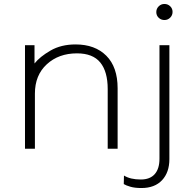

<svg xmlns="http://www.w3.org/2000/svg" viewBox="-20 -750 979 968"><path d="M361 -526Q459 -526 516 -469Q573 -412 573 -305V0H523V-301Q523 -389 485.5 -435Q448 -481 368 -481Q276 -481 216 -426Q156 -371 156 -278V0H106V-522H154V-430Q181 -464 234.5 -495Q288 -526 361 -526ZM693 198Q660 198 637.5 191.5Q615 185 604 178L605 135Q637 155 690 155Q736 155 760 128Q784 101 784 50V-522H834V52Q834 119 797 158.5Q760 198 693 198ZM809 -649Q792 -649 780 -660.5Q768 -672 768 -689Q768 -706 780 -718Q792 -730 809 -730Q826 -730 838 -718.5Q850 -707 850 -690Q850 -673 838 -661Q826 -649 809 -649Z"/></svg>

Font: Hilab Light
Style: Regular
Weight: 300
Designer: Cristianderson Lima
Foundry: Cristianderson
Version: Version 1.0